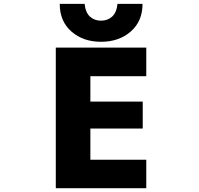

<svg xmlns="http://www.w3.org/2000/svg" viewBox="-20 -981 1040 1003"><path d="M452.1 -583V-450.2H725.6V-309.6H452.1V-146.5H744.1V2H271.5V-732.4H744.1V-583ZM292 -960.9H421.9Q426.8 -915 450.2 -894Q473.6 -873 507.8 -873Q542 -873 565.4 -894Q588.9 -915 593.8 -960.9H724.6Q724.6 -870.1 663.1 -816.4Q601.6 -762.7 507.8 -762.7Q414.1 -762.7 353 -816.4Q292 -870.1 292 -960.9Z"/></svg>

Font: GenEi Gothic M Heavy
Style: Regular
Weight: 800
Designer: o_tamon (Modified); [Source Han Sans]
Ryoko NISHIZUKA  (kana & ideographs); Paul D. Hunt (Latin, Greek & Cyrillic); Wenl
Version: Version 1.1a;Original Version 1.004